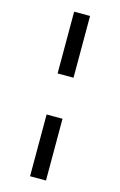

<svg xmlns="http://www.w3.org/2000/svg" viewBox="-130 -832 604 967"><g transform="rotate(15 172.5 -348.0)"><path d="M131 -777H214V-455H131ZM131 -241H214V81H131Z"/></g></svg>

Font: Kakao Big Sans
Style: Regular
Weight: 400
Designer: Park Young-rak; Lee Sang-min; Kim Jung-jin; Min Bon; Park Min-gyu;
Foundry: Kakao Corporation
Version: Version 2.003